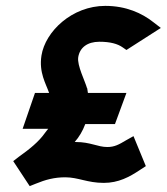

<svg xmlns="http://www.w3.org/2000/svg" viewBox="-20 -610 567 653"><path d="M25 -62 81 23 101 15C135 1 165 -7 202 -7C246 -7 277 12 333 12C383 12 420 -8 456 -32L476 -45L434 -147L409 -133C384 -118 369 -110 345 -110C312 -110 288 -127 238 -127H234C249 -144 261 -164 270 -188H371L410 -294H279C279 -298 277 -303 277 -307V-309L276 -310C269 -335 242 -387 246 -415C251 -448 277 -468 318 -468C355 -468 380 -461 397 -449L410 -440L527 -515L501 -535C463 -565 409 -590 338 -590C225 -590 134 -503 121 -421C112 -363 136 -326 147 -294H99L57 -172H144C142 -169 137 -164 133 -158C112 -128 81 -103 43 -76Z"/></svg>

Font: Charger Sport
Style: UltObl
Weight: 1000
Designer: Jasper
Foundry: Cannot Into Space Fonts
Version: Version 1.1